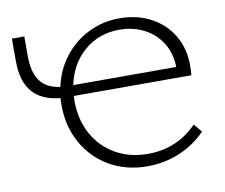

<svg xmlns="http://www.w3.org/2000/svg" viewBox="-75 -756 1000 854"><g transform="rotate(-10 425.0 -329.0)"><path d="M790 -104Q739 -51 670.5 -22.5Q602 6 525 6Q429 6 354 -37.5Q279 -81 237 -157Q195 -233 195 -327Q195 -349 196 -360Q112 -368 70.5 -416.5Q29 -465 29 -556V-658H85V-571Q85 -495 114 -456Q143 -417 204 -409Q220 -484 264.5 -541.5Q309 -599 374 -631.5Q439 -664 516 -664Q595 -664 657.5 -630.5Q720 -597 754.5 -538Q789 -479 789 -405Q789 -375 787 -359H256Q255 -352 255 -338Q255 -253 290.5 -187.5Q326 -122 390 -85Q454 -48 537 -48Q668 -48 759 -141ZM262 -407H727Q726 -467 697.5 -514Q669 -561 619 -587.5Q569 -614 506 -614Q413 -614 347 -557Q281 -500 262 -407Z"/></g></svg>

Font: Ysabeau Semilight
Style: Regular
Weight: 300
Designer: Christian Thalmann (Catharsis Fonts)
Version: Version 0.003